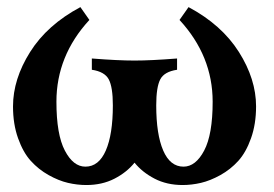

<svg xmlns="http://www.w3.org/2000/svg" viewBox="-20 -518 770 540"><path d="M358.4 -347.7Q404.3 -347.7 478 -353.5V-321.8Q441.9 -316.4 430.7 -294.7Q419.4 -272.9 419.4 -221.7Q419.4 -140.1 439 -94.7Q458.5 -49.3 496.1 -49.3Q530.3 -49.3 554.2 -94.5Q578.1 -139.6 578.1 -231.9Q578.1 -360.8 484.9 -461.9L510.3 -498Q603.5 -448.2 651.9 -371.8Q700.2 -295.4 700.2 -218.8Q700.2 -168.9 686 -129.2Q671.9 -89.4 650.1 -65.4Q628.4 -41.5 599.9 -25.6Q571.3 -9.8 545.2 -3.7Q519 2.4 493.7 2.4Q449.2 2.4 414.6 -15.6Q379.9 -33.7 358.4 -60.5Q336.4 -33.2 301.8 -15.4Q267.1 2.4 222.7 2.4Q197.3 2.4 171.1 -3.7Q145 -9.8 116.7 -25.6Q88.4 -41.5 66.7 -65.4Q44.9 -89.4 30.8 -129.2Q16.6 -168.9 16.6 -218.8Q16.6 -295.4 64.7 -371.8Q112.8 -448.2 206.1 -498L231.4 -461.9Q138.7 -361.3 138.7 -231.9Q138.7 -139.6 162.4 -94.5Q186 -49.3 220.2 -49.3Q257.8 -49.3 277.6 -94.7Q297.4 -140.1 297.4 -221.7Q297.4 -272.9 285.9 -294.7Q274.4 -316.4 238.3 -321.8V-353.5Q312 -347.7 358.4 -347.7Z"/></svg>

Font: Flanker
Style: Bold
Weight: 700
Designer: Flanker
Foundry: Flanker
Version: Version 2.021